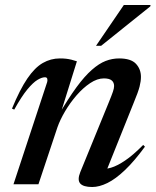

<svg xmlns="http://www.w3.org/2000/svg" viewBox="-20 -738 623 769"><path d="M37 -299 28 -303Q59.5 -379.5 89.5 -423.5Q119.5 -467.5 151.5 -485.8Q183.5 -504 219.5 -504Q233.5 -504 244.5 -502.8Q255.5 -501.5 265.8 -499Q276 -496.5 288 -492.5L220.5 -276.5L214.5 -277Q254 -344.5 286.5 -388.8Q319 -433 347.8 -458.2Q376.5 -483.5 403 -493.8Q429.5 -504 457 -504Q504.5 -504 524.5 -482.5Q544.5 -461 544.5 -430Q544.5 -412.5 539 -391Q533.5 -369.5 516 -327.5L401.5 -42L384 -62Q401.5 -59.5 425.2 -66.5Q449 -73.5 481 -95Q513 -116.5 553.5 -157.5L560.5 -150.5Q518 -92.5 480.5 -56.8Q443 -21 410.2 -5Q377.5 11 349.5 11Q313.5 11 301.2 -3.2Q289 -17.5 301.5 -48.5L414.5 -325Q427.5 -356.5 432.2 -370.5Q437 -384.5 437 -393.5Q437 -408 427.2 -416Q417.5 -424 396 -424Q369.5 -424 341 -405Q312.5 -386 286.5 -356Q260.5 -326 240.5 -292Q220.5 -258 210 -228L134 0H34L169 -409.5Q171 -417 169.2 -422.8Q167.5 -428.5 160 -428.5Q147.5 -428.5 130 -418Q112.5 -407.5 89.5 -379.8Q66.5 -352 37 -299ZM364.5 -554.5 476 -718H583L582 -712.5L385 -554.5Z"/></svg>

Font: Newsreader 60pt Medium
Style: Italic
Weight: 500
Italic angle: -17°
Designer: Hugues Gentile
Foundry: Production Type
Version: Version 1.003